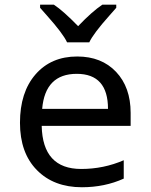

<svg xmlns="http://www.w3.org/2000/svg" viewBox="-20 -786 640 816"><path d="M535.2 -251H157.2Q161.1 -67.9 325.2 -67.9Q420.4 -67.9 505.9 -105V-26.9Q424.8 9.8 328.1 9.8Q208.5 9.8 136.7 -63.2Q64.9 -136.2 64.9 -264.2Q64.9 -394 131.1 -470Q197.3 -545.9 308.1 -545.9Q411.6 -545.9 473.4 -480.5Q535.2 -415 535.2 -306.2ZM159.2 -323.2H439Q439 -472.2 306.2 -472.2Q171.9 -472.2 159.2 -323.2ZM474.1 -752.9Q461.9 -738.8 445.3 -720.2Q376.5 -643.1 359.4 -606H265.1Q248 -643.1 179.2 -720.2L150.4 -752.9V-766.1H209Q249 -739.7 312 -674.8Q371.6 -737.3 415 -766.1H474.1Z"/></svg>

Font: Noto Mono
Style: Regular
Weight: 400
Designer: Monotype Design Team
Foundry: Monotype Imaging Inc.
Version: Version 1.00